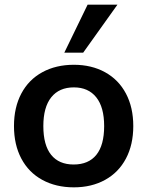

<svg xmlns="http://www.w3.org/2000/svg" viewBox="-20 -796 632 824"><path d="M40 -255Q40 -335 71.5 -394.5Q103 -454 161.5 -486Q220 -518 297 -518Q373 -518 431 -486Q489 -454 520.5 -394.5Q552 -335 552 -255Q552 -175 520.5 -115.5Q489 -56 431 -24Q373 8 297 8Q220 8 161.5 -24Q103 -56 71.5 -115.5Q40 -175 40 -255ZM427 -255Q427 -336 393 -378.5Q359 -421 297 -421Q234 -421 200 -378.5Q166 -336 166 -255Q166 -173 199.5 -131.5Q233 -90 296 -90Q360 -90 393.5 -131.5Q427 -173 427 -255ZM337 -570H256L356 -776H484Z"/></svg>

Font: Muli-Bold
Style: Bold
Weight: 700
Version: Version 2.000